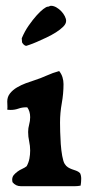

<svg xmlns="http://www.w3.org/2000/svg" viewBox="-20 -636 303 662"><path d="M184 -391Q192 -381 195.5 -369.5Q199 -358 199 -346Q199 -313 193 -280Q187 -247 187 -213Q187 -202 187.5 -181.5Q188 -161 189.5 -139.5Q191 -118 194.5 -98.5Q198 -79 203 -71Q208 -63 214.5 -59Q221 -55 228 -52.5Q235 -50 242.5 -47.5Q250 -45 256 -39Q260 -31 260 -20Q260 -14 259.5 -8Q259 -2 258 4Q248 6 238 6Q228 6 218 6H52Q34 6 23 -8L22 -16Q22 -26 27.5 -32.5Q33 -39 40.5 -44.5Q48 -50 57 -54Q66 -58 72 -63Q79 -76 81.5 -89.5Q84 -103 84 -117Q84 -133 80.5 -149Q77 -165 77 -181Q77 -194 80.5 -206.5Q84 -219 84 -232Q84 -252 74 -266H70Q56 -266 43.5 -261.5Q31 -257 17 -257Q9 -257 5 -258Q6 -265 5.5 -272Q5 -279 5 -286Q5 -302 14.5 -314Q24 -326 38.5 -334.5Q53 -343 69 -349Q85 -355 98 -359Q120 -366 141 -375.5Q162 -385 184 -391ZM156 -616Q165 -616 174.5 -610.5Q184 -605 191.5 -597Q199 -589 203.5 -580Q208 -571 208 -564Q208 -554 198 -544Q188 -534 173 -524.5Q158 -515 140 -506.5Q122 -498 107 -491.5Q92 -485 81.5 -481.5Q71 -478 71 -478Q66 -478 62 -482Q58 -486 56 -490L55 -504Q65 -528 79 -548Q93 -568 106 -582.5Q119 -597 129.5 -605Q140 -613 145 -613Q148 -613 150.5 -614.5Q153 -616 156 -616Z"/></svg>

Font: CAT Altenglisch
Style: Regular
Weight: 400
Designer: Peter Wiegel
Foundry: Peter Wiegel, CAT Fonts
Version: Version 1.000